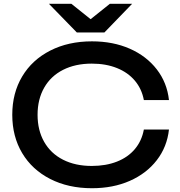

<svg xmlns="http://www.w3.org/2000/svg" viewBox="-20 -983 952 1017"><path d="M467 14Q342 14 246 -35Q150 -84 97.5 -172Q45 -260 45 -375Q45 -490 97.5 -578Q150 -666 246 -715Q342 -764 467 -764Q579 -764 667.5 -725Q756 -686 810.5 -615.5Q865 -545 875 -453H742Q731 -512 694.5 -555.5Q658 -599 599.5 -622.5Q541 -646 466 -646Q379 -646 314 -613Q249 -580 214 -518.5Q179 -457 179 -375Q179 -293 214 -231.5Q249 -170 314 -137Q379 -104 466 -104Q541 -104 599.5 -127Q658 -150 694.5 -193.5Q731 -237 742 -297H875Q865 -205 810.5 -134.5Q756 -64 667.5 -25Q579 14 467 14ZM387 -811 239 -963H358L488 -859H432L562 -963H680L533 -811Z"/></svg>

Font: Unbounded Variable
Style: Regular
Weight: 400
Designer: Luke Prowse, Jean-Baptiste Morizot, Fátima Lázaro, Florian Runge
Foundry: NaN
Version: Version 1.600;FEAKit 1.0